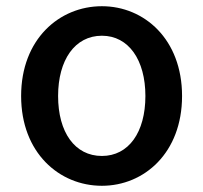

<svg xmlns="http://www.w3.org/2000/svg" viewBox="-20 -584 655 618"><path d="M308 14C444 14 566 -92 566 -275C566 -458 444 -564 308 -564C171 -564 48 -458 48 -275C48 -92 171 14 308 14ZM308 -82C221 -82 167 -158 167 -275C167 -391 221 -469 308 -469C394 -469 448 -391 448 -275C448 -158 394 -82 308 -82Z"/></svg>

Font: Noto Sans TC Medium
Style: Regular
Weight: 500
Designer: Ryoko NISHIZUKA 西塚涼子 (kana, bopomofo & ideographs); Paul D. Hunt (Latin, Greek & Cyrillic); Sandoll Communications 산돌커뮤니
Foundry: Adobe
Version: Version 2.004;hotconv 1.0.118;makeotfexe 2.5.65603